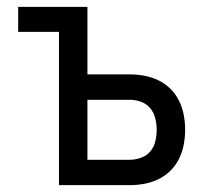

<svg xmlns="http://www.w3.org/2000/svg" viewBox="-20 -540 640 560"><path d="M152 0V-447H33V-520H235V-323H359Q380 -323 401.5 -319Q423 -315 442.5 -305.5Q462 -296 477.5 -280.5Q493 -265 502.5 -245.5Q512 -226 516 -204.5Q520 -183 520 -161Q520 -140 516 -118.5Q512 -97 502.5 -77.5Q493 -58 477.5 -42.5Q462 -27 442.5 -17.5Q423 -8 401.5 -4Q380 0 359 0ZM359 -74Q375 -74 391.5 -80Q408 -86 418.5 -98.5Q429 -111 433 -128Q437 -145 437 -161Q437 -178 433 -194.5Q429 -211 418.5 -224Q408 -237 391.5 -243Q375 -249 359 -249H235V-74Z"/></svg>

Font: Nova
Style: Regular
Weight: 400
Monospace: yes
Designer: Belleve Invis
Foundry: Belleve Invis
Version: Version 24.1.4; ttfautohint (v1.8.4)